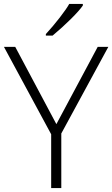

<svg xmlns="http://www.w3.org/2000/svg" viewBox="-20 -951 568 971"><path d="M265.1 -323.2 474.1 -713.9H527.8L290 -275.9V0H238.8V-272L0 -713.9H57.1ZM211.9 -778.8Q247.6 -817.4 282.5 -862.5Q317.4 -907.7 330.1 -931.2H398.9V-922.9Q381.3 -897.5 339.1 -855.5Q296.9 -813.5 246.1 -771H211.9Z"/></svg>

Font: TypoPRO Open Sans
Style: Regular
Weight: 300
Foundry: Ascender Corporation
Version: Version 1.10